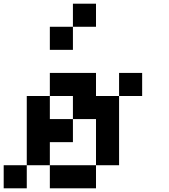

<svg xmlns="http://www.w3.org/2000/svg" viewBox="-20 -1020 915 1040"><path d="M0 0V-125H125V0ZM250 -250V-125H125V-500H250V-375H375V-250ZM250 -125H500V0H250ZM250 -500V-625H500V-500H625V-125H500V-375H375V-500ZM250 -750V-875H375V-750ZM500 -875H375V-1000H500ZM750 -625V-500H625V-625Z"/></svg>

Font: Galmuri7 Regular
Style: Regular
Weight: 400
Designer: Lee Minseo (quiple)
Version: Version 2.399;hotconv 1.1.1;makeotfexe 2.6.0 DEVELOPMENT